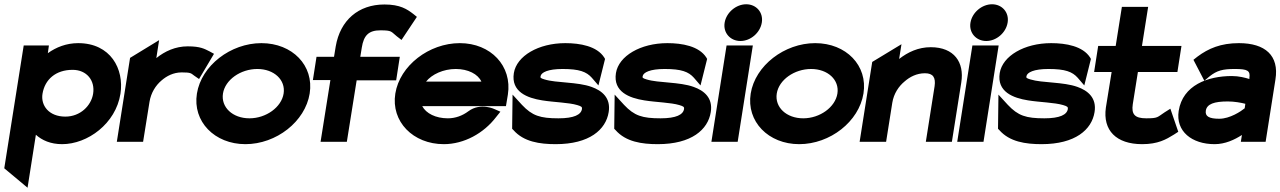

<svg xmlns="http://www.w3.org/2000/svg" viewBox="-30 -664 5995 899"><path d="M-10 124 99 215 138 -33C167 -7 207 11 261 11C380 11 512 -85 534 -225C552 -341 488 -462 336 -462C281 -462 233 -443 194 -415L199 -451H81ZM169 -225C180 -292 231 -337 310 -337C376 -337 416 -287 406 -225C397 -169 346 -118 276 -118C199 -118 160 -170 169 -225Z M517 0H640L670 -187C677 -230 699 -264 726 -287C750 -308 782 -325 821 -325C864 -325 864 -321 879 -310L902 -294L972 -412L952 -423C928 -435 909 -447 849 -447C791 -447 742 -424 702 -392L715 -476L579 -393Z M892 -226C871 -95 975 11 1119 11C1264 11 1399 -95 1420 -226C1441 -357 1339 -462 1194 -462C1050 -462 913 -357 892 -226ZM1014 -226C1024 -290 1096 -341 1175 -341C1253 -341 1308 -290 1298 -226C1288 -162 1216 -110 1138 -110C1059 -110 1004 -162 1014 -226Z M1435 -289H1517L1471 0H1594L1640 -288H1825L1842 -398H1657L1664 -441C1673 -499 1697 -522 1751 -522C1807 -522 1800 -516 1828 -494L1850 -477L1922 -585L1906 -598C1876 -621 1844 -643 1770 -643C1648 -643 1563 -569 1542 -447L1534 -398H1452Z M1821 -226C1800 -95 1904 11 2048 11C2143 11 2235 -40 2293 -116L2313 -141L2288 -152C2288 -152 2221 -186 2163 -143C2135 -122 2102 -110 2067 -110C2010 -110 1965 -133 1947 -167H2339L2348 -221C2369 -355 2268 -462 2123 -462C1979 -462 1842 -357 1821 -226ZM1965 -282C1992 -316 2046 -341 2104 -341C2162 -341 2208 -317 2224 -282Z M2376 -322C2362 -234 2439 -205 2509 -194C2565 -185 2633 -184 2673 -172C2693 -166 2696 -163 2695 -154C2691 -127 2658 -110 2585 -110C2499 -110 2462 -122 2414 -173L2370 -221L2368 -61L2374 -55C2422 0 2497 11 2572 11C2730 11 2807 -57 2820 -139C2831 -206 2788 -240 2740 -257C2674 -281 2575 -275 2520 -292C2500 -298 2500 -300 2501 -307C2504 -325 2536 -341 2604 -341C2683 -341 2716 -328 2741 -300L2772 -264L2803 -388L2799 -395C2765 -448 2686 -462 2617 -462C2491 -462 2389 -402 2376 -322Z M2854 -322C2840 -234 2917 -205 2987 -194C3043 -185 3111 -184 3151 -172C3171 -166 3174 -163 3173 -154C3169 -127 3136 -110 3063 -110C2977 -110 2940 -122 2892 -173L2848 -221L2846 -61L2852 -55C2900 0 2975 11 3050 11C3208 11 3285 -57 3298 -139C3309 -206 3266 -240 3218 -257C3152 -281 3053 -275 2998 -292C2978 -298 2978 -300 2979 -307C2982 -325 3014 -341 3082 -341C3161 -341 3194 -328 3219 -300L3250 -264L3281 -388L3277 -395C3243 -448 3164 -462 3095 -462C2969 -462 2867 -402 2854 -322Z M3363 -558C3355 -510 3390 -472 3437 -472C3484 -472 3529 -510 3537 -558C3545 -606 3511 -644 3464 -644C3417 -644 3371 -606 3363 -558ZM3301 0H3424L3495 -451H3372Z M3485 -226C3464 -95 3568 11 3712 11C3857 11 3992 -95 4013 -226C4034 -357 3932 -462 3787 -462C3643 -462 3506 -357 3485 -226ZM3607 -226C3617 -290 3689 -341 3768 -341C3846 -341 3901 -290 3891 -226C3881 -162 3809 -110 3731 -110C3652 -110 3597 -162 3607 -226Z M3995 0H4119L4148 -183C4155 -226 4178 -260 4206 -283C4230 -304 4262 -321 4301 -321C4339 -321 4352 -301 4346 -260L4305 0H4427L4471 -278C4486 -372 4438 -443 4328 -443C4270 -443 4221 -420 4180 -388L4191 -457L4054 -374Z M4514 -558C4506 -510 4541 -472 4588 -472C4635 -472 4680 -510 4688 -558C4696 -606 4662 -644 4615 -644C4568 -644 4522 -606 4514 -558ZM4452 0H4575L4646 -451H4523Z M4651 -322C4637 -234 4714 -205 4784 -194C4840 -185 4908 -184 4948 -172C4968 -166 4971 -163 4970 -154C4966 -127 4933 -110 4860 -110C4774 -110 4737 -122 4689 -173L4645 -221L4643 -61L4649 -55C4697 0 4772 11 4847 11C5005 11 5082 -57 5095 -139C5106 -206 5063 -240 5015 -257C4949 -281 4850 -275 4795 -292C4775 -298 4775 -300 4776 -307C4779 -325 4811 -341 4879 -341C4958 -341 4991 -328 5016 -300L5047 -264L5078 -388L5074 -395C5040 -448 4961 -462 4892 -462C4766 -462 4664 -402 4651 -322Z M5093 -327H5175L5148 -160C5133 -54 5196 11 5318 11C5392 11 5430 -11 5467 -34L5487 -47L5450 -155L5423 -138C5388 -115 5393 -110 5337 -110C5283 -110 5267 -129 5274 -176L5298 -327H5483L5502 -449H5317L5346 -632H5223L5194 -449H5112Z M5489 -145C5474 -49 5551 11 5657 11C5707 11 5751 -10 5785 -32L5780 0H5896L5942 -292C5960 -404 5894 -462 5771 -462C5686 -462 5628 -437 5577 -399L5558 -384L5609 -286L5633 -306C5668 -334 5695 -341 5752 -341C5812 -341 5825 -333 5820 -299V-294C5801 -300 5771 -308 5738 -308C5625 -308 5508 -265 5489 -145ZM5616 -146C5621 -177 5655 -189 5719 -189C5750 -189 5782 -183 5801 -178L5798 -157C5781 -143 5729 -108 5679 -108C5630 -108 5612 -120 5616 -146Z"/></svg>

Font: Charger Pro
Style: UltraObl
Weight: 900
Designer: Jasper
Foundry: Cannot Into Space Fonts
Version: Version 1.09